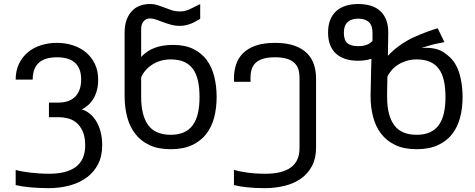

<svg xmlns="http://www.w3.org/2000/svg" viewBox="-20 -747 2413 975"><path d="M412.6 -8.3Q412.6 -52.2 399.9 -80.3Q387.2 -108.4 367.7 -124.3Q348.1 -140.1 324.5 -146Q300.8 -151.9 279.3 -151.9H228.5V-226.1H277.8Q302.7 -226.1 323.5 -232.9Q344.2 -239.7 359.6 -253.9Q375 -268.1 383.5 -290.3Q392.1 -312.5 392.1 -343.3Q392.1 -374 383.3 -395.5Q374.5 -417 358.4 -430.4Q342.3 -443.8 319.6 -450Q296.9 -456.1 269 -456.1Q241.2 -456.1 218.5 -450Q195.8 -443.8 179.7 -430.4Q163.6 -417 154.8 -395.3Q146 -373.5 146 -342.8H59.6Q59.6 -387.2 75.9 -421.9Q92.3 -456.5 120.4 -480.5Q148.4 -504.4 186.8 -516.8Q225.1 -529.3 269 -529.3Q313 -529.3 351.3 -516.6Q389.6 -503.9 417.7 -480Q445.8 -456.1 462.2 -421.4Q478.5 -386.7 478.5 -342.8Q478.5 -310.5 471.4 -285.9Q464.4 -261.2 452.6 -242.9Q440.9 -224.6 426 -211.9Q411.1 -199.2 395.5 -191.4Q416 -185.5 434.8 -170.7Q453.6 -155.8 468 -132.6Q482.4 -109.4 490.7 -78.1Q499 -46.9 499 -8.8Q499 45.9 478 86.7Q457 127.4 420.2 154.5Q383.3 181.6 333.3 195.1Q283.2 208.5 225.6 208.5Q200.7 208.5 176.8 207.3Q152.8 206.1 131.3 204.1Q109.9 202.1 91.6 199.2Q73.2 196.3 59.6 192.9V115.7Q71.3 119.6 89.6 123Q107.9 126.5 130.6 129.2Q153.3 131.8 178.7 133.5Q204.1 135.3 230 135.3Q272 135.3 305.7 127.2Q339.4 119.1 363.3 101.8Q387.2 84.5 399.9 57.1Q412.6 29.8 412.6 -8.3Z M893.6 -615.7Q869.1 -615.7 848.1 -621.6Q827.1 -627.4 808.3 -634.5Q789.6 -641.6 772.9 -647.5Q756.3 -653.3 740.7 -653.3Q722.7 -653.3 709.7 -639.2Q696.8 -625 696.8 -600.1V-458Q727.1 -490.2 767.1 -504.6Q807.1 -519 858.4 -519Q919.9 -519 962.2 -498Q1004.4 -477.1 1030.5 -441.2Q1056.6 -405.3 1068.4 -356.9Q1080.1 -308.6 1080.1 -254.4Q1080.1 -198.2 1067.4 -149.9Q1054.7 -101.6 1026.9 -65.9Q999 -30.3 954.6 -9.8Q910.2 10.7 846.7 10.7Q782.7 10.7 738.3 -10.5Q693.8 -31.7 666 -68.4Q638.2 -105 625.5 -154.1Q612.8 -203.1 612.8 -259.3V-580.1Q612.8 -620.1 623.5 -647.9Q634.3 -675.8 652.1 -693.4Q669.9 -710.9 693.1 -718.8Q716.3 -726.6 740.7 -726.6Q763.2 -726.6 781.2 -720.7Q799.3 -714.8 816.9 -707.8Q834.5 -700.7 853 -694.8Q871.6 -689 895 -689Q909.2 -689 920.2 -691.9Q931.2 -694.8 942.4 -699.7Q953.6 -704.6 966.3 -711.4Q979 -718.3 996.6 -726.6V-651.4Q983.9 -644 972.2 -637.5Q960.4 -630.9 948 -626.2Q935.5 -621.6 922.4 -618.7Q909.2 -615.7 893.6 -615.7ZM846.2 -445.3Q818.8 -445.3 794.9 -438Q771 -430.7 751.7 -418Q732.4 -405.3 718.3 -388.7Q704.1 -372.1 696.8 -353.5V-254.4Q696.8 -160.6 732.7 -111.6Q768.6 -62.5 846.7 -62.5Q885.7 -62.5 913.6 -75Q941.4 -87.4 959 -111.6Q976.6 -135.7 984.9 -171.6Q993.2 -207.5 993.2 -254.4Q993.2 -300.8 985.4 -336.4Q977.5 -372.1 960.2 -396.2Q942.9 -420.4 914.8 -432.9Q886.7 -445.3 846.2 -445.3Z M1252 -352.1Q1252 -347.7 1252 -342.3Q1252 -336.9 1252.9 -331.5H1168.9Q1168.5 -335.4 1168.2 -340.3Q1168 -345.2 1168 -349.1Q1168 -385.7 1178.5 -418.5Q1189 -451.2 1213.1 -475.8Q1237.3 -500.5 1277.3 -514.9Q1317.4 -529.3 1376.5 -529.3Q1435.5 -529.3 1475.6 -514.9Q1515.6 -500.5 1539.8 -475.8Q1564 -451.2 1574.5 -418.5Q1585 -385.7 1585 -349.1V2.4Q1585 57.1 1564.2 96.2Q1543.5 135.3 1507.8 160.2Q1472.2 185.1 1424.8 196.8Q1377.4 208.5 1324.2 208.5Q1273.9 208.5 1234.6 204.1Q1195.3 199.7 1168 192.9V115.7Q1191.4 123 1234.1 129.2Q1276.9 135.3 1328.6 135.3Q1413.1 135.3 1457 103.3Q1501 71.3 1501 5.4V-352.1Q1501 -375 1495.4 -394Q1489.7 -413.1 1475.6 -427Q1461.4 -440.9 1437.3 -448.5Q1413.1 -456.1 1376.5 -456.1Q1339.8 -456.1 1315.7 -448.5Q1291.5 -440.9 1277.3 -427Q1263.2 -413.1 1257.6 -394Q1252 -375 1252 -352.1Z M1646 -582Q1646 -619.1 1657 -646.2Q1668 -673.3 1688 -691.2Q1708 -709 1736.3 -717.8Q1764.6 -726.6 1799.3 -726.6Q1834.5 -726.6 1862.5 -718Q1890.6 -709.5 1910.4 -691.7Q1930.2 -673.8 1940.9 -646.5Q1951.7 -619.1 1951.7 -582L1949.7 -463.4Q1975.1 -491.2 2008.8 -515.4Q2042.5 -539.6 2079.1 -557.1Q2120.1 -575.2 2150.4 -586.2Q2180.7 -597.2 2202.6 -603.5L2236.8 -533.2Q2214.4 -529.3 2189 -523.4Q2163.6 -517.6 2119.6 -503.4Q2191.4 -508.3 2230.7 -482.9Q2270 -457.5 2289.8 -425.8Q2309.6 -394 2319.3 -349.1Q2329.1 -304.2 2329.1 -254.4Q2329.1 -198.2 2316.4 -149.9Q2303.7 -101.6 2275.9 -65.9Q2248 -30.3 2203.6 -9.8Q2159.2 10.7 2095.7 10.7Q2031.7 10.7 1987.3 -10.5Q1942.9 -31.7 1915 -68.4Q1887.2 -105 1874.5 -154.1Q1861.8 -203.1 1861.8 -259.3Q1861.8 -263.7 1862.3 -283.4Q1862.8 -303.2 1863.3 -330.6Q1863.8 -357.9 1864.5 -389.4Q1865.2 -420.9 1866.2 -448.7Q1835.9 -438.5 1797.9 -438.5Q1763.2 -438.5 1735.1 -447.3Q1707 -456.1 1687.3 -473.6Q1667.5 -491.2 1656.7 -518.3Q1646 -545.4 1646 -582ZM2095.2 -445.3Q2068.8 -445.3 2045.4 -438.2Q2022 -431.2 2002.7 -419.2Q1983.4 -407.2 1969.2 -391.1Q1955.1 -375 1947.3 -357.4Q1946.8 -337.9 1946.5 -320.3Q1946.3 -302.7 1946 -289.1Q1945.8 -275.4 1945.8 -266.4Q1945.8 -257.3 1945.8 -254.4Q1945.8 -160.6 1981.7 -111.6Q2017.6 -62.5 2095.7 -62.5Q2134.8 -62.5 2162.6 -75Q2190.4 -87.4 2208 -111.6Q2225.6 -135.7 2233.9 -171.6Q2242.2 -207.5 2242.2 -254.4Q2242.2 -300.8 2234.4 -336.4Q2226.6 -372.1 2209.2 -396.2Q2191.9 -420.4 2163.8 -432.9Q2135.7 -445.3 2095.2 -445.3ZM1726.1 -580.6Q1726.1 -543.9 1743.4 -528.3Q1760.7 -512.7 1797.9 -512.7Q1814.5 -512.7 1825.9 -514.9Q1837.4 -517.1 1845.7 -520.8Q1854 -524.4 1859.9 -529.1Q1865.7 -533.7 1871.6 -539.1V-580.6Q1871.6 -617.7 1852.8 -635Q1834 -652.3 1798.3 -652.3Q1764.6 -652.3 1745.4 -635Q1726.1 -617.7 1726.1 -580.6Z"/></svg>

Font: Arian AMU
Style: Regular
Weight: 400
Designer: Ruben Hakobyan (Tarumian)
Foundry: Ruben Hakobyan (Tarumian)
Version: Version 4.003